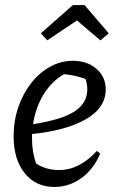

<svg xmlns="http://www.w3.org/2000/svg" viewBox="-20 -732 469 761"><path d="M195 9Q122 9 78 -45.5Q34 -100 34 -192Q34 -253 52.5 -307Q71 -361 103.5 -402.5Q136 -444 178.5 -467.5Q221 -491 269 -491Q326 -491 362.5 -459Q399 -427 399 -378Q399 -304 319.5 -259Q240 -214 107 -201Q107 -191 107 -180Q107 -130 123 -84Q163 -58 214 -58Q295 -58 364 -134L377 -123Q351 -61 302.5 -26Q254 9 195 9ZM326 -378Q326 -398 319 -419Q278 -434 234 -438Q185 -410 153 -358Q121 -306 111 -240Q224 -257 275 -290Q326 -323 326 -378ZM315 -712 411 -600 378 -572 285 -651 167 -572 142 -600 269 -712Z"/></svg>

Font: Piazzolla
Style: Italic
Weight: 400
Italic angle: -11.3°
Designer: Juan Pablo del Peral
Foundry: Huerta Tipografica
Version: Version 1.330